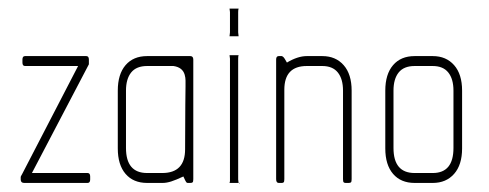

<svg xmlns="http://www.w3.org/2000/svg" viewBox="-20 -424 1134 445"><path d="M183 0H36Q28 0 28 -8V-14Q28 -15 31 -20L161 -271H38Q32 -271 32 -279V-286Q32 -294 38 -294H180Q186 -294 186 -286V-279Q186 -275 186 -275L54 -23H183Q189 -23 189 -15V-8Q189 0 183 0Z M421 0H415Q413 0 411.5 -2Q410 -4 405 -15Q388 -7 377 -3.5Q366 0 357 0H321Q289 0 271 -21Q253 -42 253 -80V-214Q253 -252 271 -273Q289 -294 321 -294H421Q428 -294 428 -286V-9Q428 -3 426.5 -1.5Q425 0 421 0ZM408 -251Q403 -268 382 -271H321Q296 -271 284 -256Q272 -241 272 -214V-81Q272 -23 321 -23H356Q409 -23 409 -78Q409 -148 409.5 -180Q410 -212 410 -224Q410 -231 410 -237.5Q410 -244 408 -251Z M533 -404Q532 -401 532 -396V-349Q532 -347 532.5 -344.5Q533 -342 533 -340H512Q512 -342 512.5 -344.5Q513 -347 513 -349V-396Q513 -398 512.5 -400Q512 -402 512 -404ZM533 -296Q532 -294 532 -288V-8Q532 -6 532.5 -4Q533 -2 533 0Q534 0 535 1Q536 2 536 0H512L513 -4V-8V-288Q513 -290 512.5 -292Q512 -294 512 -296Z M788 0H781Q778 0 776.5 -1.5Q775 -3 775 -9V-214Q775 -241 763 -256Q751 -271 727 -271H691Q639 -271 639 -216V-9Q639 -3 637.5 -1.5Q636 0 633 0H626Q620 0 620 -9V-286Q620 -294 626 -294H633Q634 -294 636.5 -292Q639 -290 645 -279Q670 -294 691 -294H727Q758 -294 776.5 -273Q795 -252 795 -214V-9Q795 -3 793.5 -1.5Q792 0 788 0Z M983 0H941Q909 0 891 -21Q873 -42 873 -80V-214Q873 -252 891 -273Q909 -294 941 -294H983Q1014 -294 1032.5 -273Q1051 -252 1051 -214V-80Q1051 -42 1032.5 -21Q1014 0 983 0ZM1031 -214Q1031 -241 1019 -256Q1007 -271 983 -271H941Q916 -271 904 -256Q892 -241 892 -214V-81Q892 -23 941 -23H983Q1031 -23 1031 -81Z"/></svg>

Font: Chathura Light
Style: Regular
Weight: 300
Designer: Appaji Ambarisha Darbha
Foundry: Aditya Fonts
Version: Version 1.001 2016